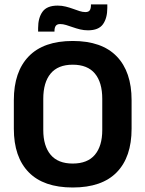

<svg xmlns="http://www.w3.org/2000/svg" viewBox="-20 -839 662 874"><path d="M311 14.5Q178.5 14.5 110.8 -54.8Q43 -124 43 -253V-383Q43 -512.5 110.8 -582.5Q178.5 -652.5 311 -652.5Q443.5 -652.5 511.2 -582.5Q579 -512.5 579 -383V-253Q579 -124 511.5 -54.8Q444 14.5 311 14.5ZM311 -94.5Q378.5 -94.5 412 -134.5Q445.5 -174.5 445.5 -247V-389Q445.5 -464 412 -504.2Q378.5 -544.5 311 -544.5Q244 -544.5 210.5 -504.2Q177 -464 177 -389V-247Q177 -174.5 210.5 -134.5Q244 -94.5 311 -94.5ZM380.5 -701Q362 -701 344.5 -705.2Q327 -709.5 311 -715.2Q295 -721 280.8 -725.2Q266.5 -729.5 254 -729.5Q240 -729.5 234 -721.5Q228 -713.5 228 -698V-695H153.5V-711.5Q153.5 -757.5 173.5 -785.5Q193.5 -813.5 242.5 -813.5Q261.5 -813.5 279.2 -809Q297 -804.5 312.5 -798.8Q328 -793 342.2 -788.5Q356.5 -784 368.5 -784Q383 -784 388.5 -792Q394 -800 394 -816V-819H468.5V-803Q468.5 -756.5 448.8 -728.8Q429 -701 380.5 -701Z"/></svg>

Font: Anek Malayalam SemiBold
Style: Regular
Weight: 600
Version: Version 1.003